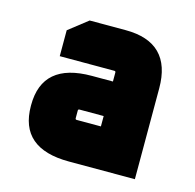

<svg xmlns="http://www.w3.org/2000/svg" viewBox="-69 -760 544 537"><g transform="rotate(15 203.0 -492.0)"><path d="M31 -417V-419Q31 -542 174 -542H235V-568Q235 -572 231 -572H73V-647L128 -690H232Q365 -690 365 -557V-294H174Q31 -294 31 -417ZM161 -416Q161 -412 165 -412H235V-442H165Q161 -442 161 -438Z"/></g></svg>

Font: Oxanium ExtraBold
Style: Regular
Weight: 800
Designer: Severin Meyer
Version: Version 2.000